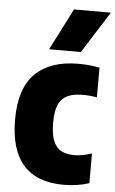

<svg xmlns="http://www.w3.org/2000/svg" viewBox="-57 -847 538 895"><g transform="rotate(5 212.5 -399.0)"><path d="M23.5 -273.5Q23.5 -420 94.2 -488.8Q165 -557.5 295 -557.5Q348.5 -557.5 394.5 -548V-409Q362.5 -415 328 -415Q283 -415 255.5 -401.5Q228 -388 214.8 -357.8Q201.5 -327.5 201.5 -276.5Q201.5 -222 213.8 -190.2Q226 -158.5 250.8 -145Q275.5 -131.5 314.5 -131.5Q348 -131.5 394.5 -146.5V-7.5Q367.5 1.5 336.5 6Q305.5 10.5 276 10.5Q23.5 10.5 23.5 -273.5ZM153 -613 252.5 -808H425L301.5 -613Z"/></g></svg>

Font: Encode Sans Condensed ExtraBold
Style: Regular
Weight: 800
Width: 3
Designer: Multiple Designers
Foundry: Impallari Type
Version: Version 2.000